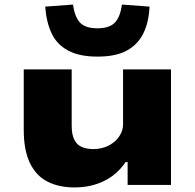

<svg xmlns="http://www.w3.org/2000/svg" viewBox="-20 -810 853 841"><path d="M306 11Q238 11 188 -14.5Q138 -40 111 -96Q84 -152 84 -242V-506H294V-260Q294 -222 305 -199Q316 -176 337.5 -166.5Q359 -157 389 -157Q426 -157 456 -172.5Q486 -188 502.5 -213Q519 -238 519 -264V-506H729V0H539V-100H530Q493 -45 435.5 -17Q378 11 306 11ZM407 -562Q328 -562 278.5 -588.5Q229 -615 206 -664Q183 -713 178 -781L300 -790Q307 -736 330.5 -711Q354 -686 407 -686Q459 -686 483 -711Q507 -736 514 -790L635 -781Q632 -713 608 -664Q584 -615 535.5 -588.5Q487 -562 407 -562Z"/></svg>

Font: Nunito Sans 7pt Expanded Black
Style: Regular
Weight: 900
Width: 7
Designer: Vernon Adams
Foundry: Vernon Adams
Version: Version 3.101;gftools[0.9.27]